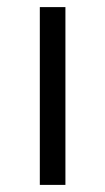

<svg xmlns="http://www.w3.org/2000/svg" viewBox="-20 -520 296 540"><path d="M164 -500V0H92V-500Z"/></svg>

Font: Kantumruy Pro
Style: Regular
Weight: 400
Designer: Sovichet Tep
Foundry: Sovichet Tep
Version: Version 1.002